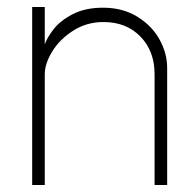

<svg xmlns="http://www.w3.org/2000/svg" viewBox="-20 -529 560 549"><path d="M276 -466Q228 -466 189.5 -441.5Q151 -417 129.5 -382Q108 -347 108 -317V0H72V-509H108V-402Q114 -420 132.5 -444.5Q151 -469 187 -488Q223 -507 275 -507Q331 -507 373 -481Q415 -455 436.5 -415.5Q458 -376 458 -335V0H422V-317Q422 -383 381.5 -424.5Q341 -466 276 -466Z"/></svg>

Font: SUIT Variable
Style: Regular
Weight: 400
Designer: Sunn Youn; Korean Glyphs from Source Han Sans (Sandoll Communications; Soo-young Jang, Joo-yeon Kang)
Foundry: Sunn
Version: Version 1.150;FEAKit 1.0